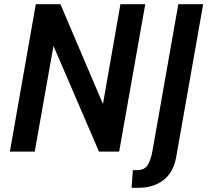

<svg xmlns="http://www.w3.org/2000/svg" viewBox="-20 -720 992 912"><path d="M150 -700H267L469 -226L552 -700H670L546 0H450L234 -502L145 0H27ZM611 88H634Q664 88 679.5 67Q695 46 704 -2L827 -700H945L817 26Q804 98 757 135Q710 172 638 172H605Z"/></svg>

Font: Cabin SemiBold
Style: Italic
Weight: 600
Italic angle: -7°
Designer: Pablo Impallari
Foundry: Pablo Impallari. http://www.impallari.com Igino Marini. http://www.ikern.com
Version: Version 2.200